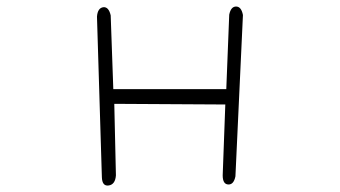

<svg xmlns="http://www.w3.org/2000/svg" viewBox="-20 -563 1040 588"><path d="M701 -23Q696 2 680 2Q662 2 662 -26L670 -243L330 -245L335 -26Q333 2 313 5Q293 8 292 -20L277 -512Q279 -539 297 -541Q313 -542 319 -516L327 -290H673L682 -518Q687 -543 703 -543Q719 -543 724 -517Z"/></svg>

Font: Yomogi
Style: Regular
Weight: 400
Designer: satsuyako
Foundry: satsuyako
Version: Version 3.100